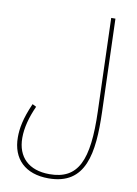

<svg xmlns="http://www.w3.org/2000/svg" viewBox="-101 -779 763 1073"><g transform="rotate(10 280.5 -242.0)"><path d="M43 33C43 156 119 230 251 230C463 230 489 46 482 -186L465 -714H441L458 -186C467 92 415 206 252 206C135 206 68 141 68 32C68 -26 85 -88 114 -152L92 -163C52 -73 43 -15 43 33Z"/></g></svg>

Font: Noto Sans Arabic UI Cn Th
Style: Regular
Weight: 100
Width: 3
Designer: Monotype Design Team, Nadine Chahine and Nizar Qandah
Foundry: Monotype Imaging Inc.
Version: Version 2.010